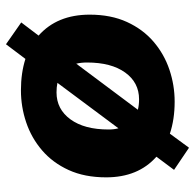

<svg xmlns="http://www.w3.org/2000/svg" viewBox="-25 -566 652 642"><g transform="rotate(90 301.0 -245.0)"><path d="M128 61 55 10 99 -48Q29 -110 29 -219Q29 -290 53.5 -343.5Q78 -397 119.5 -432.5Q161 -468 213 -485.5Q265 -503 320 -503Q379 -503 427 -487L474 -551L548 -501L504 -442Q573 -381 573 -274Q573 -202 548.5 -148.5Q524 -95 482.5 -59.5Q441 -24 389 -6.5Q337 11 282 11Q224 11 177 -4ZM189 -210Q189 -190 193 -174L347 -380Q331 -384 312 -384Q256 -384 222.5 -337.5Q189 -291 189 -210ZM289 -108Q345 -108 379 -154.5Q413 -201 413 -282Q413 -300 409 -315L257 -111Q272 -108 289 -108Z"/></g></svg>

Font: Nunito Sans Black
Style: Italic
Weight: 900
Italic angle: -9°
Designer: Vernon Adams
Foundry: Vernon Adams
Version: Version 3.006; ttfautohint (v1.8.3)